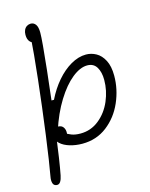

<svg xmlns="http://www.w3.org/2000/svg" viewBox="-140 -853 901 1153"><g transform="rotate(-15 310.0 -276.5)"><path d="M121.5 -79Q121.5 -94 127.5 -104.5Q133.5 -115 143.2 -120.2Q153 -125.5 163.5 -125.5Q184 -125.5 194.2 -113.5Q204.5 -101.5 205.8 -83.2Q207 -65 202.5 -45.5H175V-86.5L177.5 -85Q206 -68 228.8 -59Q251.5 -50 284.5 -50Q349.5 -50 400 -90.5Q450.5 -131 477.8 -194.5Q505 -258 505 -324.5Q505 -373.5 486.2 -404.2Q467.5 -435 428 -435Q384 -435 333.5 -394.5Q283 -354 236 -278.2Q189 -202.5 156.5 -101.5H126L151.5 -287H182.5Q212.5 -348.5 254 -396.8Q295.5 -445 343.2 -472.5Q391 -500 438 -500Q470.5 -500 500.5 -483.5Q530.5 -467 550 -429.8Q569.5 -392.5 569.5 -333.5Q569.5 -249 534.5 -169.2Q499.5 -89.5 433.8 -38.8Q368 12 280 12Q239 12 202.8 1.2Q166.5 -9.5 144 -30Q121.5 -50.5 121.5 -79ZM42.5 155Q58 71 80.5 -95.8Q103 -262.5 121.5 -430.2Q140 -598 145.5 -687.5L165.5 -645.5Q142.5 -652 130.2 -666.2Q118 -680.5 118 -708Q118 -725.5 124.2 -738.5Q130.5 -751.5 141.5 -758.2Q152.5 -765 165.5 -765Q184 -765 195.8 -749.2Q207.5 -733.5 207.5 -698Q207.5 -650.5 188.2 -471.8Q169 -293 144 -104.2Q119 84.5 103.5 162Q99 185.5 89.8 199.8Q80.5 214 64.5 211.5Q47.5 209 43 192.5Q38.5 176 42.5 155Z"/></g></svg>

Font: Monaspace Radon Var
Style: Regular
Weight: 400
Designer: Riley Cran and the Lettermatic Team
Version: Version 1.000 (Monaspace Radon Var)